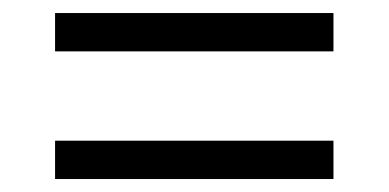

<svg xmlns="http://www.w3.org/2000/svg" viewBox="-20 -505 599 296"><path d="M494.1 -288.1V-229H64.9V-288.1ZM494.1 -484.9V-425.8H64.9V-484.9Z"/></svg>

Font: Fasthand
Style: Regular
Weight: 400
Designer: Danh Hong
Foundry: Danh Hong
Version: Version 1.01 May 24, 2012, initial release